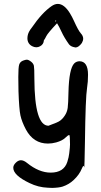

<svg xmlns="http://www.w3.org/2000/svg" viewBox="-20 -756 511 968"><path d="M262.7 -654.3Q252.9 -646.5 262.7 -648.4ZM267.6 -638.7Q220.7 -588.9 213.4 -573.7Q206.1 -558.6 201.2 -552.7Q200.2 -532.2 181.6 -522.5Q172.9 -517.6 163.1 -517.6Q152.3 -517.6 141.6 -523.4Q118.2 -536.1 118.2 -563.5Q118.2 -568.4 119.1 -574.2Q122.1 -594.7 140.6 -617.2Q191.4 -691.4 239.3 -724.6Q255.9 -736.3 271.5 -736.3Q303.7 -736.3 333 -688.5Q344.7 -668.9 352.5 -651.4Q375 -601.6 386.7 -588.9Q399.4 -575.2 399.4 -561.5Q399.4 -550.8 392.6 -539.1Q376 -516.6 360.4 -516.6Q358.4 -516.6 356.4 -517.6Q337.9 -520.5 328.1 -532.2Q303.7 -566.4 290.5 -595.2Q277.3 -624 267.6 -638.7ZM95.7 -450.2Q108.4 -455.1 115.2 -455.1Q124 -455.1 137.7 -444.3Q148.4 -435.5 150.9 -424.3Q153.3 -413.1 153.3 -358.4Q154.3 -122.1 224.6 -122.1Q225.6 -122.1 264.6 -137.7Q290 -147.5 305.7 -171.9Q318.4 -190.4 321.3 -211.9Q324.2 -233.4 325.2 -291Q328.1 -410.2 354.5 -436.5Q364.3 -446.3 379.9 -447.3Q423.8 -447.3 423.8 -378.9Q423.8 -342.8 418.9 -312.5Q411.1 -265.6 408.2 -38.1Q406.2 89.8 404.3 89.8V87.9Q402.3 70.3 392.6 93.8Q379.9 125 351.6 151.4Q328.1 173.8 295.9 184.6Q278.3 190.4 243.2 191.4Q228.5 191.4 220.7 190.4Q172.9 188.5 128.9 167Q46.9 127.9 46.9 89.8Q46.9 76.2 60.5 63.5Q71.3 52.7 85 51.8Q99.6 51.8 116.2 65.4Q176.8 114.3 235.4 114.3Q301.8 114.3 319.3 60.5Q327.1 36.1 329.1 16.6Q333 -15.6 333 -27.3Q333 -75.2 329.1 -75.2Q323.2 -75.2 310.5 -62.5Q294.9 -46.9 263.7 -38.1Q242.2 -32.2 221.7 -32.2Q148.4 -32.2 110.4 -103.5Q89.8 -142.6 83 -174.3Q76.2 -206.1 73.2 -295.9Q72.3 -320.3 72.3 -368.2Q72.3 -416 76.7 -430.2Q81.1 -444.3 95.7 -450.2Z"/></svg>

Font: sage sans
Style: Regular
Weight: 400
Version: Version 001.032